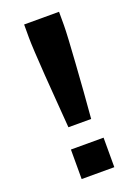

<svg xmlns="http://www.w3.org/2000/svg" viewBox="-134 -745 571 801"><g transform="rotate(-20 151.5 -344.0)"><path d="M107 -222Q103 -278 98 -340Q93 -402 89 -460Q85 -518 82.5 -563Q80 -608 80 -629V-688H235V-629Q235 -608 232.5 -563Q230 -518 226 -460Q222 -402 217.5 -340Q213 -278 208 -222ZM85 0V-131H230V0Z"/></g></svg>

Font: Saira SemiBold
Style: Regular
Weight: 600
Designer: Hector Gatti with collaboration of the Omnibus-Type team
Foundry: Omnibus-Type
Version: Version 1.100; ttfautohint (v1.8.3)